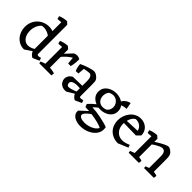

<svg xmlns="http://www.w3.org/2000/svg" viewBox="68 -1678 2852 2852"><g transform="rotate(45 1493.5 -252.0)"><path d="M249 15Q182 16 130 -17.5Q78 -51 49 -108Q20 -165 20 -233Q20 -291 40.5 -338.5Q61 -386 96.5 -420Q132 -454 177.5 -472Q223 -490 272 -490Q330 -490 372.5 -468Q415 -446 431 -417L388 -344Q372 -370 340.5 -390.5Q309 -411 268.5 -420.5Q228 -430 185 -420Q151 -389 132.5 -342Q114 -295 114 -244Q114 -194 130.5 -154Q147 -114 178 -90.5Q209 -67 250 -67Q282 -67 321.5 -84Q361 -101 407 -138L404 -89ZM430 15Q419 14 403 1.5Q387 -11 373.5 -30Q360 -49 355 -68V-82V-698L404 -735L444 -699V-86Q444 -75 451.5 -70.5Q459 -66 470 -66Q481 -66 493.5 -69Q506 -72 516 -75L531 -31ZM280 -657 268 -704Q298 -718 335.5 -726Q373 -734 404 -735L417 -710L373 -664Z M623 0V-447L672 -484L712 -449V0ZM683 -248 663 -306 817 -470Q851 -484 879.5 -481Q908 -478 932 -463Q933 -444 932 -423.5Q931 -403 929 -382Q927 -361 923 -340.5Q919 -320 914 -301H860L849 -411Q824 -397 793.5 -373Q763 -349 733.5 -317.5Q704 -286 683 -248ZM548 -406 536 -453Q566 -467 603.5 -475Q641 -483 672 -484L685 -459L641 -413ZM555 0 550 -33Q568 -42 598.5 -52Q629 -62 648 -67L634 0ZM696 0 697 -67Q714 -67 737.5 -64Q761 -61 782.5 -57Q804 -53 815 -48L809 0Z M1319 15Q1308 14 1292 1.5Q1276 -11 1262 -30Q1248 -49 1243 -68V-82V-319Q1243 -366 1232 -389.5Q1221 -413 1194 -426Q1166 -425 1133.5 -420Q1101 -415 1081 -409L1073 -305L1020 -301Q1007 -326 1000 -358Q993 -390 991 -421Q1014 -434 1045.5 -446.5Q1077 -459 1110 -469.5Q1143 -480 1171 -486.5Q1199 -493 1214 -493Q1236 -493 1257.5 -481.5Q1279 -470 1296.5 -453.5Q1314 -437 1321 -423Q1328 -410 1330.5 -391Q1333 -372 1333 -319V-86Q1333 -75 1340.5 -70.5Q1348 -66 1359 -66Q1370 -66 1382.5 -69Q1395 -72 1405 -75L1420 -31ZM1135 14Q1080 20 1045.5 2Q1011 -16 994.5 -45.5Q978 -75 978 -104Q978 -133 994.5 -161.5Q1011 -190 1048 -211L1268 -217L1264 -163L1248 -164Q1220 -167 1189.5 -166.5Q1159 -166 1132.5 -160.5Q1106 -155 1089 -141.5Q1072 -128 1072 -104Q1072 -91 1078.5 -78.5Q1085 -66 1098 -58Q1127 -57 1158 -65Q1189 -73 1215.5 -84Q1242 -95 1257 -102V-60Z M1645 231Q1606 231 1571 222Q1536 213 1509 195Q1482 177 1468.5 150.5Q1455 124 1459 89L1612 -52L1695 -49Q1658 -29 1622.5 -4Q1587 21 1563.5 47Q1540 73 1540 95Q1540 120 1571.5 135Q1603 150 1651 150Q1692 150 1735 138.5Q1778 127 1814 103.5Q1850 80 1869 45Q1839 27 1779.5 11.5Q1720 -4 1646.5 -14Q1573 -24 1499 -25L1481 -72Q1501 -96 1527.5 -121.5Q1554 -147 1582 -168Q1610 -189 1632 -199L1680 -183Q1652 -164 1622.5 -140Q1593 -116 1575 -96Q1611 -95 1657.5 -89.5Q1704 -84 1752.5 -74Q1801 -64 1845.5 -52.5Q1890 -41 1923 -28Q1933 20 1922 60Q1911 100 1883.5 132Q1856 164 1817.5 186Q1779 208 1734.5 219.5Q1690 231 1645 231ZM1680 -154Q1631 -154 1583 -173Q1535 -192 1503.5 -230Q1472 -268 1472 -325Q1472 -381 1503 -419Q1534 -457 1582 -476.5Q1630 -496 1680 -496Q1732 -496 1779 -476Q1826 -456 1856.5 -417.5Q1887 -379 1887 -323Q1887 -267 1855.5 -229Q1824 -191 1776.5 -172.5Q1729 -154 1680 -154ZM1747 -218Q1775 -241 1785 -267Q1795 -293 1795 -316Q1795 -348 1779.5 -376.5Q1764 -405 1737 -423Q1710 -441 1674 -442.5Q1638 -444 1597 -423Q1578 -400 1571 -377Q1564 -354 1564 -331Q1564 -285 1586 -252Q1608 -219 1649 -208.5Q1690 -198 1747 -218ZM1795 -386Q1796 -419 1807.5 -445.5Q1819 -472 1838 -491.5Q1857 -511 1881 -524Q1905 -537 1932 -542L1951 -438Q1875 -438 1819 -396Z M2221 15Q2160 15 2114 -5Q2068 -25 2037 -59Q2006 -93 1991 -136Q1976 -179 1976 -226Q1976 -276 1992.5 -323Q2009 -370 2039 -407Q2069 -444 2111.5 -466Q2154 -488 2205 -488Q2244 -488 2277 -475Q2310 -462 2334.5 -438.5Q2359 -415 2372 -383Q2385 -351 2384 -313L2299 -278Q2304 -322 2286 -357Q2268 -392 2233.5 -411Q2199 -430 2155 -427Q2124 -411 2105.5 -381Q2087 -351 2078.5 -316Q2070 -281 2070 -247Q2070 -188 2092 -146.5Q2114 -105 2151 -83Q2188 -61 2234 -61Q2264 -61 2296 -70Q2328 -79 2362 -94L2377 -51ZM2327 -257 2062 -262V-314L2373 -328L2384 -313Z M2499 0V-447L2548 -484L2588 -449V0ZM2808 0V-296Q2808 -357 2789 -380.5Q2770 -404 2744 -404Q2724 -404 2696.5 -392.5Q2669 -381 2640 -364Q2611 -347 2587 -328L2569 -370Q2616 -403 2660.5 -428.5Q2705 -454 2739.5 -469Q2774 -484 2792 -484Q2811 -481 2829 -470Q2847 -459 2861.5 -445Q2876 -431 2883 -417Q2888 -408 2891 -394Q2894 -380 2895.5 -357.5Q2897 -335 2897 -300V0ZM2424 -406 2412 -453Q2442 -467 2479.5 -475Q2517 -483 2548 -484L2561 -459L2517 -413ZM2433 0 2428 -33Q2446 -42 2476.5 -52Q2507 -62 2526 -67L2512 0ZM2554 0 2555 -67Q2581 -65 2608.5 -60.5Q2636 -56 2653 -48L2647 0ZM2756 0 2751 -33Q2769 -42 2799.5 -52Q2830 -62 2849 -67L2835 0ZM2864 0 2865 -67Q2891 -65 2920.5 -60.5Q2950 -56 2967 -48L2961 0Z"/></g></svg>

Font: Eczar
Style: Regular
Weight: 400
Designer: Vaibhav Singh
Foundry: Rosetta Type Foundry
Version: Version 2.000